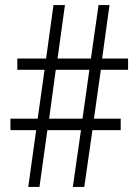

<svg xmlns="http://www.w3.org/2000/svg" viewBox="-20 -734 543 754"><path d="M376 -460H483V-504H381L410 -714H367L337 -504H206L235 -714H190L161 -504H48V-460H155L128 -268H21V-223H122L91 0H135L166 -223H298L266 0H311L343 -223H454V-268H349ZM173 -268 199 -460H331L304 -268Z"/></svg>

Font: Noto Sans Arabic UI Cn Lt
Style: Regular
Weight: 300
Width: 3
Designer: Monotype Design Team, Nadine Chahine and Nizar Qandah
Foundry: Monotype Imaging Inc.
Version: Version 2.010